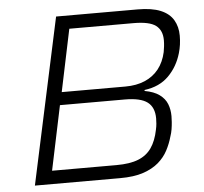

<svg xmlns="http://www.w3.org/2000/svg" viewBox="-50 -741 843 793"><g transform="rotate(-5 371.5 -344.0)"><path d="M63 0 211 -688H549Q608 -688 644 -673Q680 -658 696.5 -630Q713 -602 713 -565Q713 -546 710.5 -528Q708 -510 703 -493Q687 -438 649 -400Q611 -362 549 -354L548 -350Q587 -343 609.5 -326.5Q632 -310 641 -287Q650 -264 650 -237Q650 -227 649 -212.5Q648 -198 645.5 -182.5Q643 -167 638 -153Q630 -124 615.5 -96.5Q601 -69 576 -47.5Q551 -26 512.5 -13Q474 0 416 0ZM139 -55H406Q462 -55 497 -69Q532 -83 552 -112Q572 -141 581 -186Q584 -199 585 -211Q586 -223 586 -233Q586 -279 557.5 -300.5Q529 -322 464 -322H195ZM207 -375H471Q517 -375 552 -390Q587 -405 609.5 -433.5Q632 -462 641 -503Q643 -514 644.5 -526.5Q646 -539 646 -552Q646 -593 619.5 -613Q593 -633 527 -633H261Z"/></g></svg>

Font: Saira SemiExpanded Light
Style: Italic
Weight: 300
Width: 6
Italic angle: -12°
Designer: Hector Gatti with collaboration of the Omnibus-Type team
Foundry: Omnibus-Type
Version: Version 1.101